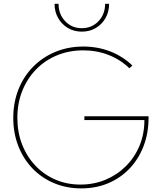

<svg xmlns="http://www.w3.org/2000/svg" viewBox="-20 -997 869 1031"><path d="M565.9 -976.6Q565.9 -934.1 546.9 -900.4Q527.8 -866.7 494.9 -846.9Q461.9 -827.1 419.4 -827.1Q377.4 -827.1 344.2 -846.9Q311 -866.7 292 -900.4Q272.9 -934.1 272.9 -976.6H294.4Q294.4 -920.4 330.1 -883.1Q365.7 -845.7 419.4 -845.7Q473.1 -845.7 508.8 -883.1Q544.4 -920.4 544.4 -976.6ZM674.8 -630.4Q626.5 -677.2 563 -701.9Q499.5 -726.6 427.2 -726.6Q350.6 -726.6 285.9 -699.7Q221.2 -672.9 173.6 -624Q126 -575.2 99.6 -509Q73.2 -442.9 73.2 -364.3Q73.2 -287.1 98.6 -221.7Q124 -156.2 169.7 -107.9Q215.3 -59.6 277.1 -32.7Q338.9 -5.9 412.1 -5.9Q483.9 -5.9 546.1 -31.7Q608.4 -57.6 655.5 -104.2Q702.6 -150.9 729 -214.1Q755.4 -277.3 755.4 -352.1H433.1V-372.6H777.3L777.8 -366.2Q777.8 -282.7 751.2 -213.1Q724.6 -143.6 676.3 -92.5Q627.9 -41.5 561.8 -13.4Q495.6 14.6 416.5 14.6Q337.4 14.6 270.5 -13.4Q203.6 -41.5 154.5 -92.5Q105.5 -143.6 78.4 -212.6Q51.3 -281.7 51.3 -363.8Q51.3 -446.8 79.1 -516.8Q106.9 -586.9 157.7 -638.4Q208.5 -689.9 277.3 -718.5Q346.2 -747.1 427.7 -747.1Q504.4 -747.1 571.8 -720.9Q639.2 -694.8 690.9 -645Z"/></svg>

Font: Kumbh Sans Thin
Style: Regular
Weight: 250
Version: Version 1.004